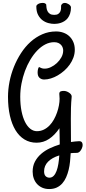

<svg xmlns="http://www.w3.org/2000/svg" viewBox="-20 -927 580 1301"><path d="M382.8 -58.1Q351.1 -11.2 312.5 14.4Q273.9 40 228 40Q181.6 40 145.5 17.8Q109.4 -4.4 84.7 -45.2Q60.1 -85.9 47.1 -143.3Q34.2 -200.7 34.2 -271Q34.2 -320.8 44.4 -373Q54.7 -425.3 74.5 -474.4Q94.2 -523.4 122.6 -567.1Q150.9 -610.8 187 -643.3Q223.1 -675.8 266.6 -694.8Q310.1 -713.9 359.9 -713.9Q386.7 -713.9 410.2 -705.3Q433.6 -696.8 450.4 -680.7Q467.3 -664.6 477.1 -641.6Q486.8 -618.7 486.8 -589.8Q486.8 -562.5 477.5 -537.1Q468.3 -511.7 452.4 -489.3Q436.5 -466.8 415.5 -448.2Q394.5 -429.7 371.6 -416.3Q348.6 -402.8 324.7 -395.5Q300.8 -388.2 278.8 -388.2Q260.7 -388.2 247.8 -399.7Q234.9 -411.1 234.9 -436Q234.9 -441.4 235.6 -447.8Q236.3 -454.1 237.8 -459.5Q239.3 -464.8 241.2 -468.5Q243.2 -472.2 246.1 -472.2Q248.5 -472.2 250.7 -470.5Q252.9 -468.8 256.6 -467Q260.3 -465.3 266.6 -463.6Q272.9 -461.9 284.2 -461.9Q303.2 -461.9 325 -472.2Q346.7 -482.4 365.2 -499.5Q383.8 -516.6 396 -538.8Q408.2 -561 408.2 -585Q408.2 -593.8 405 -603.5Q401.9 -613.3 394.8 -621.6Q387.7 -629.9 376 -635.5Q364.3 -641.1 347.2 -641.1Q315.9 -641.1 286.6 -626Q257.3 -610.8 231.9 -584.2Q206.5 -557.6 185.3 -522Q164.1 -486.3 148.9 -445.3Q133.8 -404.3 125.5 -359.9Q117.2 -315.4 117.2 -272Q117.2 -217.8 125.7 -174.6Q134.3 -131.3 149.4 -101.1Q164.6 -70.8 185.3 -54.4Q206.1 -38.1 230 -38.1Q255.4 -38.1 276.9 -48.6Q298.3 -59.1 315.4 -76.7Q332.5 -94.2 345.2 -117.2Q357.9 -140.1 366.5 -164.6Q375 -189 379.4 -213.1Q383.8 -237.3 383.8 -257.8Q383.8 -265.6 382.8 -275.6Q381.8 -285.6 381.8 -291Q381.8 -298.3 384.5 -302.2Q387.2 -306.2 391.6 -308.1Q396 -310.1 401.9 -310.5Q407.7 -311 414.1 -311Q420.9 -311 429.7 -308.1Q438.5 -305.2 446.5 -300Q454.6 -294.9 460.2 -288.1Q465.8 -281.2 465.8 -272.9Q461.9 -232.4 460.9 -196Q460 -159.7 460 -122.1Q460 -86.9 460.4 -48.8Q460.9 -10.7 460.9 35.2Q475.1 32.7 488.5 31.7Q502 30.8 514.2 29.8Q531.7 28.8 536.9 40.8Q542 52.7 538.3 67.9Q534.7 83 524.4 95.7Q514.2 108.4 501 108.9Q489.7 108.9 479.7 109.4Q469.7 109.9 459 110.8Q457.5 139.2 454.6 168Q451.7 196.8 445.1 223.9Q438.5 251 428 274.7Q417.5 298.3 401.9 315.9Q386.2 333.5 364.3 343.8Q342.3 354 313 354Q287.6 354 266.8 345Q246.1 335.9 231.4 320.1Q216.8 304.2 209 282.7Q201.2 261.2 201.2 235.8Q201.2 197.8 216.8 168.2Q232.4 138.7 258.1 116.2Q283.7 93.8 316.9 78.1Q350.1 62.5 384.8 51.8V42Q384.8 9.8 383.8 -15.1Q382.8 -40 382.8 -58.1ZM314.9 276.9Q331.5 276.9 343.5 264.6Q355.5 252.4 363.3 231.4Q371.1 210.4 375.5 183.3Q379.9 156.2 381.8 126Q332 141.6 305.4 168.9Q278.8 196.3 278.8 233.9Q278.8 256.8 289.3 266.8Q299.8 276.9 314.9 276.9ZM348.1 -765.1Q329.6 -765.1 308.3 -770.5Q287.1 -775.9 268.8 -789.3Q250.5 -802.7 238.3 -825.7Q226.1 -848.6 226.1 -883.8Q226.1 -892.1 238.3 -899.7Q250.5 -907.2 271 -907.2Q279.3 -907.2 284.9 -904.1Q290.5 -900.9 293 -897Q293.5 -886.2 295.2 -873.8Q296.9 -861.3 302.2 -850.8Q307.6 -840.3 318.1 -833.3Q328.6 -826.2 347.2 -826.2Q365.2 -826.2 374.8 -832.8Q384.3 -839.4 388.7 -849.1Q393.1 -858.9 393.6 -869.6Q394 -880.4 394 -889.2Q395.5 -895 401.6 -901.1Q407.7 -907.2 418.9 -907.2Q425.8 -907.2 433.1 -904.5Q440.4 -901.9 446.8 -897.5Q453.1 -893.1 457 -887.7Q460.9 -882.3 460.9 -877Q460.9 -852.5 454.8 -834.7Q448.7 -816.9 439.2 -804.4Q429.7 -792 417.2 -784.2Q404.8 -776.4 392.3 -772.2Q379.9 -768.1 368.2 -766.6Q356.4 -765.1 348.1 -765.1Z"/></svg>

Font: Grand Hotel
Style: Regular
Weight: 400
Designer: Brian J. Bonislawsky & Jim Lyles for Astigmatic (AOETI)
Foundry: Astigmatic (AOETI)
Version: Version 001.000